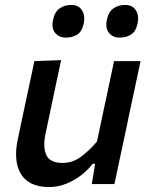

<svg xmlns="http://www.w3.org/2000/svg" viewBox="-20 -744 603 776"><path d="M178.5 12Q97 12 65 -40.2Q33 -92.5 52 -181.5Q56.5 -202.5 60.8 -223.2Q65 -244 71 -272Q85.5 -338.5 96.5 -390.8Q107.5 -443 119 -497L227 -501Q215.5 -446.5 204.2 -394Q193 -341.5 181 -283.5L164.5 -206Q152.5 -149.5 167.2 -117.5Q182 -85.5 233 -85.5Q273.5 -85.5 307 -110.2Q340.5 -135 372 -172L395.5 -283.5Q408 -341 418.8 -392Q429.5 -443 441 -497H548Q536.5 -443 525.5 -390.5Q514.5 -338 500 -271.5L489 -218Q475.5 -156 464.8 -105.2Q454 -54.5 442.5 0H351L364.5 -82H354.5Q336.5 -58.5 309.5 -37Q282.5 -15.5 248.8 -1.8Q215 12 178.5 12ZM463.5 -592Q436 -592 420.5 -611.2Q405 -630.5 412 -664Q418.5 -696 438.5 -710Q458.5 -724 485.5 -724Q515 -724 528.8 -703Q542.5 -682 536.5 -651Q529.5 -617 510 -604.5Q490.5 -592 463.5 -592ZM246 -592Q218.5 -592 202.8 -611.2Q187 -630.5 194.5 -664Q201 -696 220.8 -710Q240.5 -724 268 -724Q297.5 -724 311 -703Q324.5 -682 319 -651Q312 -617 292.5 -604.5Q273 -592 246 -592Z"/></svg>

Font: Commissioner Medium
Style: Italic
Weight: 500
Italic angle: -12°
Designer: Kostas Bartsokas
Foundry: Kostas Bartsokas
Version: Version 1.000; ttfautohint (v1.8.3)